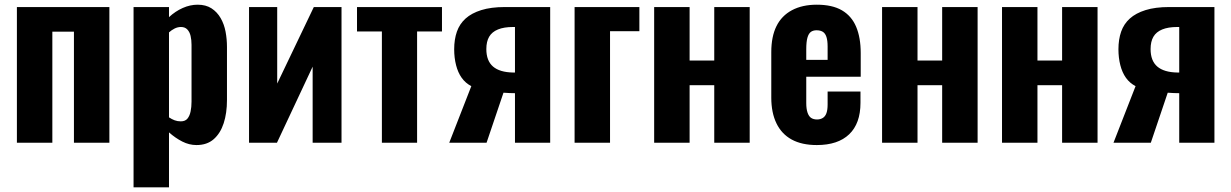

<svg xmlns="http://www.w3.org/2000/svg" viewBox="-20 -608 5246 818"><path d="M52 0V-578H446V0H295V-473H203V0Z M549 190V-578H700V-535Q727 -560 758.5 -574Q790 -588 822 -588Q857 -588 881 -572.5Q905 -557 920 -531Q935 -505 941 -473Q947 -441 947 -408V-182Q947 -126 933 -83Q919 -40 890.5 -15Q862 10 817 10Q786 10 756.5 -5Q727 -20 700 -44V190ZM750 -91Q769 -91 778.5 -102.5Q788 -114 792 -133Q796 -152 796 -175V-417Q796 -438 792 -455Q788 -472 778 -482.5Q768 -493 751 -493Q737 -493 724 -486.5Q711 -480 700 -470V-108Q712 -100 724 -95.5Q736 -91 750 -91Z M1041 0V-578H1161V-252L1317 -578H1435V0H1312V-324L1160 0Z M1607 0V-474H1501V-578H1863V-474H1757V0Z M1894 0 1988 -241Q1963 -254 1947 -276.5Q1931 -299 1923 -330.5Q1915 -362 1915 -398Q1915 -440 1926.5 -473Q1938 -506 1963.5 -529Q1989 -552 2030.5 -565Q2072 -578 2131 -578H2324V0H2174V-211Q2168 -211 2151.5 -211.5Q2135 -212 2125 -213L2053 0ZM2166 -299Q2168 -299 2170.5 -299Q2173 -299 2174 -299V-493Q2173 -493 2170.5 -493Q2168 -493 2166 -493Q2127 -493 2101.5 -482.5Q2076 -472 2064 -451.5Q2052 -431 2052 -399Q2052 -349 2080.5 -324.5Q2109 -300 2166 -299Z M2428 0V-578H2704V-475H2579V0Z M2767 0V-578H2918V-350H3023V-578H3174V0H3023V-245H2918V0Z M3460 10Q3396 10 3353 -13.5Q3310 -37 3288 -82.5Q3266 -128 3266 -192V-386Q3266 -452 3288 -496.5Q3310 -541 3354 -564.5Q3398 -588 3460 -588Q3526 -588 3567 -564Q3608 -540 3627.5 -494Q3647 -448 3647 -382V-281H3415V-169Q3415 -144 3420.5 -128Q3426 -112 3436 -105.5Q3446 -99 3461 -99Q3475 -99 3485.5 -105.5Q3496 -112 3501 -126Q3506 -140 3506 -163V-218H3646V-170Q3646 -82 3598 -36Q3550 10 3460 10ZM3415 -353H3506V-410Q3506 -435 3501 -450.5Q3496 -466 3485.5 -472.5Q3475 -479 3459 -479Q3444 -479 3434.5 -472Q3425 -465 3420 -447.5Q3415 -430 3415 -398Z M3738 0V-578H3889V-350H3994V-578H4145V0H3994V-245H3889V0Z M4249 0V-578H4400V-350H4505V-578H4656V0H4505V-245H4400V0Z M4724 0 4818 -241Q4793 -254 4777 -276.5Q4761 -299 4753 -330.5Q4745 -362 4745 -398Q4745 -440 4756.5 -473Q4768 -506 4793.5 -529Q4819 -552 4860.5 -565Q4902 -578 4961 -578H5154V0H5004V-211Q4998 -211 4981.5 -211.5Q4965 -212 4955 -213L4883 0ZM4996 -299Q4998 -299 5000.5 -299Q5003 -299 5004 -299V-493Q5003 -493 5000.5 -493Q4998 -493 4996 -493Q4957 -493 4931.5 -482.5Q4906 -472 4894 -451.5Q4882 -431 4882 -399Q4882 -349 4910.5 -324.5Q4939 -300 4996 -299Z"/></svg>

Font: Oswald SemiBold
Style: Regular
Weight: 600
Designer: Vernon Adams
Foundry: Vernon Adams
Version: Version 4.103;gftools[0.9.33.dev8+g029e19f]